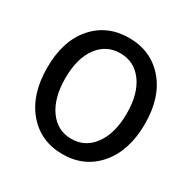

<svg xmlns="http://www.w3.org/2000/svg" viewBox="-168 -915 1089 1092"><g transform="rotate(30 377.0 -368.5)"><path d="M56.6 -371.1Q56.6 -546.9 145 -648.4Q233.4 -750 377 -750Q520.5 -750 609.4 -647.9Q698.2 -545.9 698.2 -371.1Q698.2 -195.3 609.4 -91.3Q520.5 12.7 377 12.7Q233.4 12.7 145 -91.3Q56.6 -195.3 56.6 -371.1ZM579.1 -371.1Q579.1 -500 523.9 -574.7Q468.8 -649.4 377 -649.4Q285.2 -649.4 230.5 -574.7Q175.8 -500 175.8 -371.1Q175.8 -241.2 230.5 -164.6Q285.2 -87.9 377 -87.9Q468.8 -87.9 523.9 -164.6Q579.1 -241.2 579.1 -371.1Z"/></g></svg>

Font: Gen Jyuu GothicX Medium
Style: Regular
Weight: 500
Designer: Ryoko NISHIZUKA (kana &amp; ideographs); Paul D. Hunt (Latin, Greek &amp; Cyrillic); Wenlong ZHANG (bopomofo); Sandoll C
Version: Version 1.058.20140828